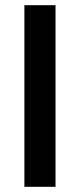

<svg xmlns="http://www.w3.org/2000/svg" viewBox="-20 -720 308 740"><path d="M74 0V-700H194V0Z"/></svg>

Font: DM Sans 10pt SemiBold
Style: Regular
Weight: 600
Version: Version 4.004;gftools[0.9.30]